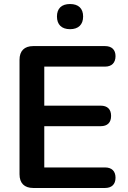

<svg xmlns="http://www.w3.org/2000/svg" viewBox="-20 -934 637 954"><path d="M328 -789C370 -789 393 -812 393 -852C393 -892 370 -914 328 -914C286 -914 263 -892 263 -852C263 -812 286 -789 328 -789ZM502 0C535 0 554 -18 554 -51C554 -84 535 -102 502 -102H200V-307H480C514 -307 532 -325 532 -358C532 -391 514 -409 480 -409H200V-603H502C535 -603 554 -622 554 -655C554 -687 535 -705 502 -705H145C101 -705 77 -681 77 -637V-68C77 -24 101 0 145 0Z"/></svg>

Font: Nunito
Style: Bold
Weight: 700
Designer: Vernon Adams
Foundry: Vernon Adams
Version: Version 3.602